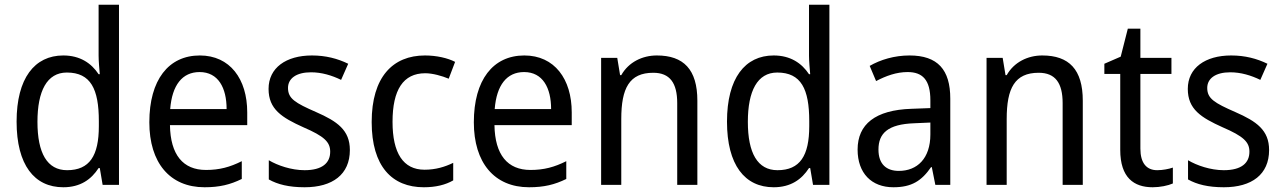

<svg xmlns="http://www.w3.org/2000/svg" viewBox="-20 -780 5415 810"><path d="M247 10C319 10 365 -23 396 -71H401L413 0H482V-760H396V-545C396 -524 399 -489 401 -467H396C365 -514 317 -546 247 -546C126 -546 50 -450 50 -267C50 -84 125 10 247 10ZM263 -62C179 -62 138 -134 138 -266C138 -396 178 -474 262 -474C363 -474 397 -404 397 -269V-248C397 -123 358 -62 263 -62Z M823 -546C691 -546 610 -443 610 -264C610 -94 696 10 843 10C906 10 951 -1 1000 -25V-100C950 -75 906 -63 849 -63C752 -63 699 -127 697 -252H1023V-306C1023 -447 950 -546 823 -546ZM822 -476C901 -476 936 -409 936 -320H698C706 -421 749 -476 822 -476Z M1456 -147C1456 -231 1403 -268 1314 -307C1225 -346 1195 -364 1195 -409C1195 -449 1230 -475 1292 -475C1337 -475 1380 -462 1419 -443L1449 -511C1404 -533 1354 -546 1296 -546C1187 -546 1113 -494 1113 -405C1113 -319 1169 -284 1260 -243C1348 -205 1373 -181 1373 -140C1373 -92 1339 -62 1265 -62C1209 -62 1151 -82 1114 -104V-23C1151 -2 1199 10 1265 10C1383 10 1456 -44 1456 -147Z M1768 10C1818 10 1859 0 1892 -19V-93C1857 -76 1818 -64 1771 -64C1681 -64 1636 -134 1636 -266C1636 -401 1681 -471 1774 -471C1805 -471 1844 -460 1873 -448L1900 -519C1869 -535 1822 -546 1773 -546C1637 -546 1548 -455 1548 -265C1548 -78 1634 10 1768 10Z M2192 -546C2060 -546 1979 -443 1979 -264C1979 -94 2065 10 2212 10C2275 10 2320 -1 2369 -25V-100C2319 -75 2275 -63 2218 -63C2121 -63 2068 -127 2066 -252H2392V-306C2392 -447 2319 -546 2192 -546ZM2191 -476C2270 -476 2305 -409 2305 -320H2067C2075 -421 2118 -476 2191 -476Z M2751 -546C2690 -546 2632 -518 2601 -463H2596L2584 -536H2516V0H2601V-278C2601 -408 2635 -473 2736 -473C2806 -473 2837 -430 2837 -345V0H2922V-355C2922 -487 2864 -546 2751 -546Z M3244 10C3316 10 3362 -23 3393 -71H3398L3410 0H3479V-760H3393V-545C3393 -524 3396 -489 3398 -467H3393C3362 -514 3314 -546 3244 -546C3123 -546 3047 -450 3047 -267C3047 -84 3122 10 3244 10ZM3260 -62C3176 -62 3135 -134 3135 -266C3135 -396 3175 -474 3259 -474C3360 -474 3394 -404 3394 -269V-248C3394 -123 3355 -62 3260 -62Z M3817 -546C3753 -546 3694 -528 3649 -502L3676 -438C3718 -460 3762 -476 3809 -476C3872 -476 3905 -443 3905 -357V-324L3825 -321C3673 -316 3598 -256 3598 -149C3598 -49 3657 10 3749 10C3826 10 3868 -17 3908 -75H3911L3926 0H3989V-364C3989 -486 3936 -546 3817 -546ZM3837 -260 3905 -263V-213C3905 -111 3849 -59 3772 -59C3720 -59 3686 -87 3686 -149C3686 -218 3726 -256 3837 -260Z M4377 -546C4316 -546 4258 -518 4227 -463H4222L4210 -536H4142V0H4227V-278C4227 -408 4261 -473 4362 -473C4432 -473 4463 -430 4463 -345V0H4548V-355C4548 -487 4490 -546 4377 -546Z M4862 -62C4817 -62 4791 -92 4791 -153V-468H4922V-536H4791V-659H4738L4708 -541L4639 -511V-468H4706V-148C4706 -30 4764 10 4843 10C4874 10 4908 3 4928 -6V-73C4911 -67 4885 -62 4862 -62Z M5334 -147C5334 -231 5281 -268 5192 -307C5103 -346 5073 -364 5073 -409C5073 -449 5108 -475 5170 -475C5215 -475 5258 -462 5297 -443L5327 -511C5282 -533 5232 -546 5174 -546C5065 -546 4991 -494 4991 -405C4991 -319 5047 -284 5138 -243C5226 -205 5251 -181 5251 -140C5251 -92 5217 -62 5143 -62C5087 -62 5029 -82 4992 -104V-23C5029 -2 5077 10 5143 10C5261 10 5334 -44 5334 -147Z"/></svg>

Font: Noto Sans Arabic SemCond
Style: Regular
Weight: 400
Width: 4
Designer: Monotype Design Team, Nadine Chahine, Nizar Qandah and Khaled Hosny
Foundry: Monotype Imaging Inc.
Version: Version 2.012